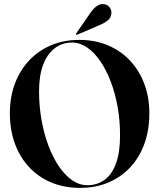

<svg xmlns="http://www.w3.org/2000/svg" viewBox="-20 -904 775 934"><path d="M365 -710Q441.5 -710 504.2 -683.8Q567 -657.5 612.2 -609.5Q657.5 -561.5 682 -496Q706.5 -430.5 706.5 -352.5Q706.5 -271 682.2 -204.2Q658 -137.5 613 -89.5Q568 -41.5 506.2 -15.8Q444.5 10 370 10Q293 10 230.2 -16Q167.5 -42 122.2 -90.2Q77 -138.5 52.5 -205.2Q28 -272 28 -353Q28 -432.5 52.8 -498Q77.5 -563.5 122.8 -611Q168 -658.5 229.5 -684.2Q291 -710 365 -710ZM564 -245.5Q564 -318 552 -384.8Q540 -451.5 518.2 -508.2Q496.5 -565 467.2 -607.5Q438 -650 403.2 -673.5Q368.5 -697 330.5 -697Q283 -697 246.8 -669.8Q210.5 -642.5 190.2 -589.8Q170 -537 170 -460Q170 -387 182.2 -319.2Q194.5 -251.5 216.2 -194Q238 -136.5 267.2 -93.8Q296.5 -51 331.5 -27Q366.5 -3 404.5 -3Q453.5 -3 489.5 -29.8Q525.5 -56.5 544.8 -110.5Q564 -164.5 564 -245.5ZM420.5 -842.5Q435 -863 450.2 -874Q465.5 -885 481.5 -884Q501 -883.5 511.8 -870Q522.5 -856.5 522 -842.5Q521 -817.5 503.8 -804.2Q486.5 -791 465 -782L356 -735.5Q354.5 -735 352.5 -734.8Q350.5 -734.5 349.5 -736Q349 -737 349.5 -738.8Q350 -740.5 351 -742Z"/></svg>

Font: Fraunces 120pt SemiBold
Style: Regular
Weight: 600
Version: Version 1.000;[b76b70a41]